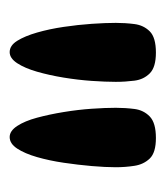

<svg xmlns="http://www.w3.org/2000/svg" viewBox="8 -736 350 407"><g transform="rotate(90 183.5 -533.0)"><path d="M271 -378Q258 -378 247.5 -394Q237 -410 230 -436Q223 -462 218 -492.5Q213 -523 211 -552Q209 -581 209 -603Q209 -623 211.5 -642.5Q214 -662 227.5 -675Q241 -688 273 -688Q304 -688 316.5 -675Q329 -662 332 -642.5Q335 -623 335 -603Q335 -581 332.5 -552Q330 -523 325.5 -492.5Q321 -462 313.5 -436Q306 -410 295.5 -394Q285 -378 271 -378ZM91 -378Q77 -378 67 -394Q57 -410 49.5 -436Q42 -462 37.5 -492.5Q33 -523 31 -552Q29 -581 29 -603Q29 -623 31.5 -642.5Q34 -662 47 -675Q60 -688 92 -688Q123 -688 136 -675Q149 -662 151.5 -642.5Q154 -623 154 -603Q154 -581 152 -552Q150 -523 145 -492.5Q140 -462 132.5 -436Q125 -410 114.5 -394Q104 -378 91 -378Z"/></g></svg>

Font: Fredoka SemiCondensed SemiBold
Style: Regular
Weight: 600
Width: 4
Designer: Ben Nathan
Foundry: Milena B. Brandão, Ben Nathan
Version: Version 2.001